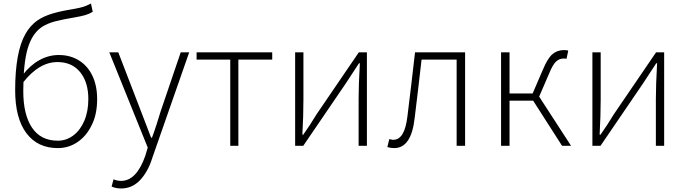

<svg xmlns="http://www.w3.org/2000/svg" viewBox="-20 -827 3889 1089"><path d="M66 -315Q66 -532 124 -634Q150 -681 192 -711Q229 -736 278.5 -750.5Q328 -765 397 -776Q432 -782 451.5 -788Q471 -794 496 -807L506 -760Q486 -748 464 -741.5Q442 -735 407 -729Q335 -717 291.5 -705.5Q248 -694 216 -673Q161 -635 136.5 -550Q112 -465 112 -310Q112 -177 161.5 -103Q211 -29 308 -29Q356 -29 395.5 -58.5Q435 -88 458 -141.5Q481 -195 481 -265Q481 -361 434.5 -418Q388 -475 306 -475Q201 -475 110 -358V-403Q151 -457 203.5 -486Q256 -515 313 -515Q378 -515 427.5 -484.5Q477 -454 504 -397.5Q531 -341 531 -265Q531 -178 500 -117Q470 -55 419.5 -21Q369 13 308 13Q193 13 129.5 -72Q66 -157 66 -315Z M613 231 624 190Q644 199 667 199Q754 199 804 57L818 10L600 -530H651L780 -195L808 -122L837 -46H842Q849 -63 868 -121L891 -195L1005 -530H1053L844 68Q820 146 775 194Q730 242 667 242Q637 242 613 231Z M1286 -489H1095V-530H1524V-489H1332V0H1286Z M1654 -530H1701V-263Q1701 -170 1695 -63H1700Q1741 -121 1775 -178L2015 -530H2061V0H2014V-267Q2014 -344 2021 -468H2016L1978 -410L1940 -352L1700 0H1654Z M2177 7 2188 -38 2198 -36Q2204 -34 2210 -34Q2243 -34 2263 -67Q2283 -100 2291 -168L2313 -350L2334 -530H2618V0H2570V-489H2371Q2364 -434 2352 -324Q2347 -277 2332 -158Q2313 13 2216 13Q2195 13 2177 7Z M2822 -530H2870V-297H3001L3058 -429Q3085 -495 3112.5 -519Q3140 -543 3179 -543Q3198 -543 3203 -539L3193 -493Q3187 -495 3186 -495H3177Q3152 -495 3133.5 -477.5Q3115 -460 3095 -411L3038 -279L3219 0H3168L3004 -256H2870V0H2822Z M3340 -530H3387V-263Q3387 -170 3381 -63H3386Q3427 -121 3461 -178L3701 -530H3747V0H3700V-267Q3700 -344 3707 -468H3702L3664 -410L3626 -352L3386 0H3340Z"/></svg>

Font: Merged Yaku Han JP ExtraLight
Style: Regular
Weight: 250
Designer: Ryoko NISHIZUKA 西塚涼子 (kana, bopomofo & ideographs); Paul D. Hunt (Latin, Greek & Cyrillic); Sandoll Communications 산돌커뮤니
Foundry: Adobe
Version: Version 2.004